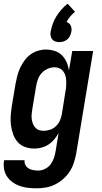

<svg xmlns="http://www.w3.org/2000/svg" viewBox="-33 -796 553 1039"><path d="M166 223Q142 223 119 220.5Q96 218 74.5 210.5Q53 203 35 190Q17 177 5 159Q-7 141 -11 118Q-15 95 -11 72V71H100Q98 85 104.5 97Q111 109 122 115.5Q133 122 146.5 124.5Q160 127 174 127Q192 127 210.5 118Q229 109 241 93Q253 77 259 58.5Q265 40 268 22L284 -76Q274 -58 261 -42Q248 -26 230.5 -14.5Q213 -3 193 2.5Q173 8 154 8Q127 8 103 -0.5Q79 -9 63 -27Q47 -45 38.5 -68.5Q30 -92 26.5 -117.5Q23 -143 25 -169.5Q27 -196 31 -222L51 -342Q55 -364 60.5 -385.5Q66 -407 75.5 -427.5Q85 -448 98.5 -467Q112 -486 130.5 -500Q149 -514 171 -521Q193 -528 214 -528Q239 -528 262.5 -520.5Q286 -513 302 -497Q318 -481 327.5 -459Q337 -437 340 -414L358 -520H471L379 37Q374 62 366 86.5Q358 111 343.5 133Q329 155 308.5 173Q288 191 264.5 202.5Q241 214 216 218.5Q191 223 166 223ZM202 -88Q220 -88 238 -94Q256 -100 270 -113.5Q284 -127 291.5 -144.5Q299 -162 302 -180L321 -300Q324 -314 325 -328.5Q326 -343 325.5 -357Q325 -371 321.5 -384.5Q318 -398 310 -409Q302 -420 289.5 -426Q277 -432 263 -432Q244 -432 224.5 -423.5Q205 -415 191.5 -399.5Q178 -384 171.5 -365Q165 -346 162 -327L142 -207Q140 -193 138.5 -179.5Q137 -166 138.5 -153Q140 -140 144.5 -128Q149 -116 157 -106.5Q165 -97 177 -92.5Q189 -88 202 -88ZM288 -568Q277 -568 266.5 -571.5Q256 -575 249.5 -583Q243 -591 241 -602Q239 -613 241 -624Q245 -646 252.5 -667Q260 -688 272 -707.5Q284 -727 299.5 -744.5Q315 -762 333 -776L373 -732Q359 -721 347 -707Q335 -693 327 -677Q334 -675 340.5 -669.5Q347 -664 350 -657Q353 -650 354 -641.5Q355 -633 353 -624Q351 -613 346 -602Q341 -591 331.5 -583Q322 -575 310.5 -571.5Q299 -568 288 -568Z"/></svg>

Font: Iosevka
Style: Bold Italic
Weight: 700
Italic angle: -9°
Monospace: yes
Designer: Belleve Invis
Foundry: Belleve Invis
Version: Version 32.5.0; ttfautohint (v1.8.4)